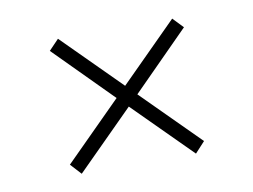

<svg xmlns="http://www.w3.org/2000/svg" viewBox="-47 -540 576 437"><g transform="rotate(-10 241.5 -321.0)"><path d="M397 -453 266 -321 397 -190 374 -165 242 -297 110 -165 87 -190 218 -321 87 -453 110 -477 242 -345 374 -477Z"/></g></svg>

Font: Argentum Sans ExtraLight
Style: Regular
Weight: 275
Designer: Julieta Ulanovsky (Modified by Cristiano Sobral)
Foundry: Julieta Ulanovsky
Version: Version 1.000; ttfautohint (v1.5.65-e2d9)